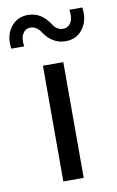

<svg xmlns="http://www.w3.org/2000/svg" viewBox="-131 -770 499 817"><g transform="rotate(-10 119.0 -362.0)"><path d="M189 -586C221 -586 246 -598.3 264 -623C282 -647.7 288.3 -678.3 283 -715H227C231 -692.3 229.2 -674.2 221.5 -660.5C213.8 -646.8 202.3 -640 187 -640C168.3 -640 153.3 -649.7 142 -669C118 -705.7 87 -724 49 -724C17.7 -724 -7.2 -711.8 -25.5 -687.5C-43.8 -663.2 -50.3 -632.3 -45 -595H11C7 -617 8.8 -634.8 16.5 -648.5C24.2 -662.2 35.7 -669 51 -669C68.3 -669 83.3 -659.3 96 -640C120 -604 151 -586 189 -586ZM75 0H163V-500H75Z"/></g></svg>

Font: Orkney
Style: Regular
Weight: 400
Designer: Samuel Oakes and Alfredo Marco Pradil
Foundry: Alfredo Marco Pradil
Version: 1.0; ttfautohint (v1.5)